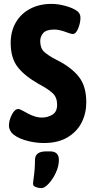

<svg xmlns="http://www.w3.org/2000/svg" viewBox="-20 -728 477 988"><path d="M39 -46Q26 -64 26 -81Q26 -109 41 -138Q56 -167 74 -167Q82 -167 99.5 -157Q117 -147 125 -143Q164 -123 194 -123Q226 -123 250 -138Q274 -153 274 -189Q274 -227 251 -248.5Q228 -270 179 -296Q104 -339 69.5 -385Q35 -431 35 -507Q35 -568 62 -613.5Q89 -659 136.5 -683.5Q184 -708 245 -708Q279 -708 317 -697.5Q355 -687 376 -672Q394 -659 394 -637Q394 -611 382.5 -582Q371 -553 354 -553Q346 -553 325 -561Q286 -576 260 -576Q218 -576 202.5 -558Q187 -540 187 -517Q187 -481 206 -462.5Q225 -444 267 -422Q276 -418 294 -408Q363 -368 393.5 -322Q424 -276 424 -201Q424 -145 400 -97.5Q376 -50 327 -21Q278 8 206 8Q157 8 109 -6.5Q61 -21 39 -46ZM150 218Q150 215 152 197Q160 146 160 95Q160 51 218 51H238Q283 51 283 95Q283 127 267.5 160.5Q252 194 230.5 217Q209 240 194 240Q178 240 164 234.5Q150 229 150 218Z"/></svg>

Font: Asap Condensed
Style: Bold
Weight: 700
Designer: Pablo Cosgaya
Foundry: Omnibus-Type
Version: Version 1.010; ttfautohint (v1.8)